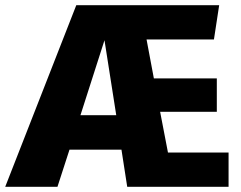

<svg xmlns="http://www.w3.org/2000/svg" viewBox="-47 -715 921 735"><path d="M596 -131H828V0H440L418 -142H219L173 0H-27L245 -695H792L772 -564H514L542 -415H783V-287H566ZM261 -274H398L353 -561Z"/></svg>

Font: FiraGO ExtraBold
Style: Regular
Weight: 800
Designer: bBox Type
Foundry: bBox Type GmbH
Version: Version 1.001;PS 001.001;hotconv 1.0.88;makeotf.lib2.5.64775